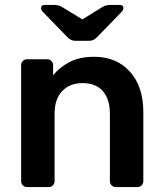

<svg xmlns="http://www.w3.org/2000/svg" viewBox="-20 -761 664 781"><path d="M90 0Q80 0 73 -7Q66 -14 66 -24V-496Q66 -506 73 -513Q80 -520 90 -520H172Q182 -520 189 -513Q196 -506 196 -496V-455Q222 -487 262.5 -508.5Q303 -530 363 -530Q454 -530 508.5 -469.5Q563 -409 563 -305V-24Q563 -14 556 -7Q549 0 539 0H451Q441 0 434 -7Q427 -14 427 -24V-299Q427 -357 398.5 -390Q370 -423 316 -423Q264 -423 233 -390.5Q202 -358 202 -299V-24Q202 -14 195 -7Q188 0 178 0ZM287 -595Q278 -595 270.5 -598Q263 -601 253 -611L156 -711Q147 -720 147 -728Q147 -741 162 -741H199Q206 -741 214.5 -739.5Q223 -738 230 -734L315 -682L399 -734Q406 -738 414.5 -739.5Q423 -741 431 -741H467Q482 -741 482 -728Q482 -720 473 -711L376 -611Q366 -601 358.5 -598Q351 -595 342 -595Z"/></svg>

Font: Rubik Medium
Style: Regular
Weight: 500
Designer: Hubert and Fischer
Foundry: Hubert and Fischer
Version: Version 2.300; ttfautohint (v1.8.4.7-5d5b);gftools[0.9.30]